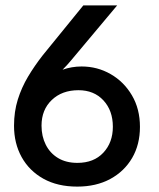

<svg xmlns="http://www.w3.org/2000/svg" viewBox="-20 -680 588 712"><path d="M266.5 12Q193.5 12 141 -17.2Q88.5 -46.5 60.2 -97.5Q32 -148.5 32 -213.5Q32 -266 46 -310.8Q60 -355.5 84 -395.8Q108 -436 138.5 -475L289 -660H414.5L241 -453Q230 -439.5 212 -421.5Q246 -433.5 282.5 -433.5Q341 -433.5 390.2 -405.2Q439.5 -377 469.2 -326.5Q499 -276 499 -209.5Q499 -144 470 -94.2Q441 -44.5 388.8 -16.2Q336.5 12 266.5 12ZM267 -76Q328 -76 363.2 -113.8Q398.5 -151.5 398.5 -210Q398.5 -270 363.5 -307.8Q328.5 -345.5 271 -345.5Q210 -345.5 172 -309.2Q134 -273 134 -214Q134 -174.5 149.8 -143.2Q165.5 -112 195.2 -94Q225 -76 267 -76Z"/></svg>

Font: Lucymar Sans Medium
Style: Regular
Weight: 500
Foundry: The League of Moveable Type (original font) / Main changes by Cristiano Sobral with portions from Mirco Monsees
Version: Version 2.001;August 30, 2020;FontCreator 13.0.0.2681 64-bit